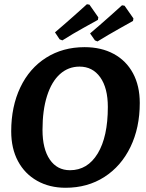

<svg xmlns="http://www.w3.org/2000/svg" viewBox="-20 -876 691 908"><path d="M33 -255Q33 -372 76 -462.5Q119 -553 198 -603Q277 -653 380 -653Q459 -653 518 -621Q577 -589 609 -529.5Q641 -470 641 -389Q641 -272 597 -181Q553 -90 473.5 -39Q394 12 290 12Q214 12 155.5 -21Q97 -54 65 -114Q33 -174 33 -255ZM490 -370Q490 -460 454 -510.5Q418 -561 356 -561Q303 -561 263.5 -525.5Q224 -490 202.5 -422.5Q181 -355 181 -262Q181 -172 215.5 -121.5Q250 -71 311 -71Q394 -71 442 -150Q490 -229 490 -370ZM275 -685 262 -690 240 -723Q286 -762 332 -803Q378 -844 391 -856L403 -854L445 -794L443 -782Q429 -774 378 -746Q327 -718 275 -685ZM441 -680 429 -685 406 -718Q452 -757 498 -798Q544 -839 557 -851L569 -849L611 -789L609 -777Q595 -769 544 -740.5Q493 -712 441 -680Z"/></svg>

Font: Alegreya SC
Style: Bold Italic
Weight: 700
Italic angle: -7°
Designer: Juan Pablo del Peral
Foundry: Huerta Tipografica
Version: Version 2.007; ttfautohint (v1.6)